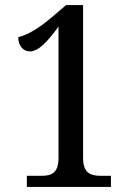

<svg xmlns="http://www.w3.org/2000/svg" viewBox="-20 -738 521 758"><path d="M86 -44V0H418V-44H376C335 -44 308 -57 308 -115V-718H241L181 -667C124 -619 87 -601 52 -591C52 -557 72 -535 98 -535C132 -535 168 -574 211 -633V-115C211 -53 182 -44 143 -44Z"/></svg>

Font: Noto Serif Sinhala Condensed Medium
Style: Regular
Weight: 500
Width: 3
Designer: Jelle Bosma - Monotype Design Team
Foundry: Monotype Imaging Inc.
Version: Version 2.007